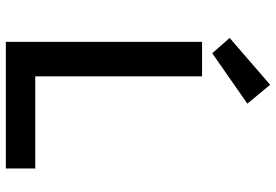

<svg xmlns="http://www.w3.org/2000/svg" viewBox="-160 -760 921 640"><g transform="rotate(90 300.0 -440.5)"><path d="M120 0V-654H235V-98H542V0ZM158 -688 107 -746 263 -881 326 -805Z"/></g></svg>

Font: Source Code Pro SemiBold
Style: Regular
Weight: 600
Monospace: yes
Designer: Paul D. Hunt, Teo Tuominen
Foundry: Adobe Systems Incorporated
Version: Version 1.018;hotconv 1.0.116;makeotfexe 2.5.65601